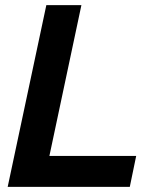

<svg xmlns="http://www.w3.org/2000/svg" viewBox="-20 -730 601 750"><path d="M161 -710H298L173 -121H512L487 0H10Z"/></svg>

Font: PTCRaleway
Style: Bold Italic
Weight: 700
Italic angle: -12°
Designer: Matt McInerney, Pablo Impallari, Rodrigo Fuenzalida
Foundry: Matt McInerney, Pablo Impallari, Rodrigo Fuenzalida
Version: Version 3.000g; ttfautohint (v1.5) -l 8 -r 28 -G 28 -x 14 -D